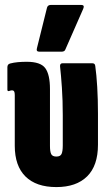

<svg xmlns="http://www.w3.org/2000/svg" viewBox="-20 -754 443 780"><path d="M209 6Q127 6 83.5 -37Q40 -80 40 -162V-368Q40 -378 37.5 -382.5Q35 -387 28 -387Q25 -387 22 -386Q19 -385 16 -384Q10 -383 10 -390V-481Q10 -493 21 -496Q36 -500 53 -501.5Q70 -503 89 -503Q145 -503 164 -477Q183 -451 183 -392V-161Q183 -138 188 -128Q193 -118 209 -118Q225 -118 230 -128.5Q235 -139 235 -163V-286Q235 -346 231.5 -397.5Q228 -449 224 -484Q223 -497 234 -497H355Q366 -497 367 -486Q372 -451 375 -400.5Q378 -350 378 -292V-166Q378 -81 334 -37.5Q290 6 209 6ZM140 -544Q126 -544 130 -558L171 -723Q174 -734 187 -734H310Q325 -734 318 -718L246 -554Q243 -544 230 -544Z"/></svg>

Font: Sofia Sans Extra Condensed Black
Style: Regular
Weight: 900
Designer: Botio Nikoltchev, Ani Petrova
Foundry: lettersoup
Version: Version 4.101